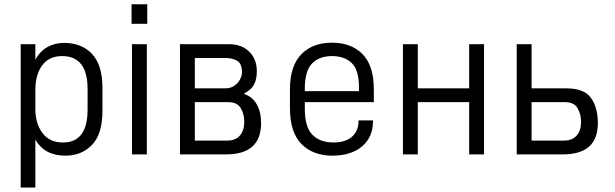

<svg xmlns="http://www.w3.org/2000/svg" viewBox="-20 -710 2828 883"><path d="M75.2 -506.8H142.6V-435.5Q163.1 -473.6 197.3 -493.2Q231.4 -512.7 275.4 -512.7Q354.5 -512.7 402.3 -462.9Q451.2 -412.1 451.2 -305.7V-202.1Q451.2 -92.8 403.3 -43.9Q355.5 5.9 280.3 5.9Q185.5 5.9 142.6 -67.4V152.3H75.2ZM382.8 -206.1V-300.8Q382.8 -452.1 265.6 -452.1Q205.1 -452.1 173.8 -409.2Q142.6 -366.2 142.6 -295.9V-207Q142.6 -141.6 175.8 -97.7Q208 -54.7 269.5 -54.7Q382.8 -54.7 382.8 -206.1Z M586.9 -506.8H655.3V0H586.9ZM585 -690.4H657.2V-600.6H585Z M807.6 0V-506.8H1033.2Q1090.8 -506.8 1126 -472.7Q1161.1 -438.5 1161.1 -381.8Q1161.1 -346.7 1148.9 -322.3Q1136.7 -297.9 1103.5 -280.3V-277.3Q1140.6 -265.6 1160.6 -230.5Q1180.7 -195.3 1180.7 -143.6Q1180.7 0 1019.5 0ZM876 -63.5H1025.4Q1062.5 -63.5 1083 -86.4Q1103.5 -109.4 1103.5 -150.4Q1103.5 -184.6 1087.4 -212.4Q1071.3 -240.2 1030.3 -240.2H876ZM876 -303.7H1015.6Q1041 -303.7 1058.1 -315.9Q1075.2 -328.1 1084 -345.2Q1092.8 -362.3 1092.8 -376Q1092.8 -418 1070.3 -430.7Q1047.9 -443.4 1015.6 -443.4H876Z M1381.8 -240.2V-210Q1381.8 -125 1417 -89.8Q1452.1 -54.7 1513.7 -54.7Q1568.4 -54.7 1598.6 -81.1Q1628.9 -107.4 1628.9 -153.3V-156.2H1695.3V-151.4Q1695.3 -80.1 1645.5 -37.1Q1594.7 5.9 1508.8 5.9Q1419.9 5.9 1367.2 -46.9Q1313.5 -100.6 1313.5 -211.9V-299.8Q1313.5 -408.2 1367.2 -461.9Q1418.9 -513.7 1506.8 -513.7Q1594.7 -513.7 1646.5 -461.9Q1699.2 -409.2 1699.2 -299.8V-240.2ZM1416 -418.9Q1381.8 -384.8 1381.8 -301.8V-291H1630.9V-308.6Q1630.9 -387.7 1597.7 -419.9Q1564.5 -452.1 1506.8 -452.1Q1449.2 -452.1 1416 -418.9Z M1833 -506.8H1901.4V-303.7H2137.7V-506.8H2206.1V0H2137.7V-240.2H1901.4V0H1833Z M2356.4 -506.8H2424.8V-303.7H2584Q2667 -303.7 2698.2 -259.3Q2729.5 -214.8 2729.5 -143.6Q2729.5 0 2568.4 0H2356.4ZM2579.1 -240.2H2424.8V-63.5H2574.2Q2611.3 -63.5 2631.8 -86.4Q2652.3 -109.4 2652.3 -150.4Q2652.3 -184.6 2636.2 -212.4Q2620.1 -240.2 2579.1 -240.2Z"/></svg>

Font: Dinish
Style: Regular
Weight: 400
Designer: Bert Driehuis
Foundry: Playbeing
Version: Version 3.006; git-39231f3c-release